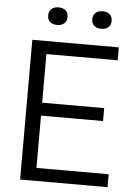

<svg xmlns="http://www.w3.org/2000/svg" viewBox="-61 -967 704 1013"><g transform="rotate(5 291.5 -461.0)"><path d="M84.5 0V-740H542.5V-671.5H165V-414H493.5V-345.5H165V-68.5H547.5V0ZM441.5 -829.5Q417 -829.5 403.5 -841.8Q390 -854 390 -875.5Q390 -897.5 403.5 -910Q417 -922.5 441.5 -922.5Q465.5 -922.5 479 -910Q492.5 -897.5 492.5 -875.5Q492.5 -854 479 -841.8Q465.5 -829.5 441.5 -829.5ZM207.5 -829.5Q183.5 -829.5 170 -841.8Q156.5 -854 156.5 -875.5Q156.5 -897.5 170 -910Q183.5 -922.5 207.5 -922.5Q232 -922.5 245.5 -910Q259 -897.5 259 -875.5Q259 -854 245.5 -841.8Q232 -829.5 207.5 -829.5Z"/></g></svg>

Font: Encode Sans
Style: Regular
Weight: 400
Designer: Multiple Designers
Foundry: Impallari Type
Version: Version 3.002; ttfautohint (v1.8.3) -l 8 -r 50 -G 200 -x 14 